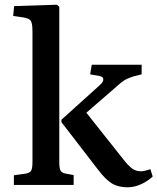

<svg xmlns="http://www.w3.org/2000/svg" viewBox="-20 -786 669 816"><path d="M39 0V-41L88 -48Q107 -51 112.5 -61Q118 -71 118 -98V-652Q118 -685 111.5 -696.5Q105 -708 79 -712L36 -718L40 -760L222 -766L232 -757V-95Q232 -72 237 -61.5Q242 -51 260 -48L293 -42V0ZM522 10Q483 10 456 -6Q429 -22 395 -67L241 -267V-277L405 -425Q419 -437 419 -448.5Q419 -460 403 -463L363 -470L370 -511H582V-470L550 -462Q535 -458 519 -450.5Q503 -443 482 -424L347 -307L504 -109Q524 -83 540.5 -70.5Q557 -58 579 -58Q593 -58 619 -67L629 -36Q608 -16 579.5 -3Q551 10 522 10Z"/></svg>

Font: Literata 36pt Medium
Style: Regular
Weight: 500
Designer: Latin by Veronika Burian and Jose Scaglione. Greek by Irene Vlachou. Cyrillic by Vera Evstafieva.
Foundry: TypeTogether
Version: Version 3.002